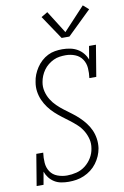

<svg xmlns="http://www.w3.org/2000/svg" viewBox="-104 -1028 708 1095"><g transform="rotate(-10 250.0 -480.5)"><path d="M203 8Q181 8 159.5 4Q138 0 120.5 -11Q103 -22 90.5 -38Q78 -54 71 -74L58 0H18L48 -181H88Q84 -152 86 -123Q88 -94 103 -71.5Q118 -49 144.5 -39Q171 -29 200 -29Q227 -29 255 -36Q283 -43 306 -61Q329 -79 344 -104Q359 -129 363 -157Q368 -185 361.5 -211Q355 -237 341.5 -259.5Q328 -282 309 -299.5Q290 -317 269.5 -332.5Q249 -348 228.5 -363.5Q208 -379 189 -396.5Q170 -414 154.5 -435Q139 -456 128.5 -479.5Q118 -503 114 -530Q110 -557 115 -585Q118 -607 126 -627Q134 -647 146.5 -666Q159 -685 176 -700.5Q193 -716 213 -726Q233 -736 254.5 -739.5Q276 -743 297 -743Q320 -743 342.5 -738.5Q365 -734 384 -723Q403 -712 417 -695Q431 -678 438 -658L451 -735H491L461 -554H421Q425 -583 423 -611.5Q421 -640 406 -662.5Q391 -685 365 -695.5Q339 -706 310 -706Q293 -706 275 -703.5Q257 -701 240 -693Q223 -685 208 -673Q193 -661 182 -645.5Q171 -630 164 -613Q157 -596 154 -578Q149 -551 155.5 -524.5Q162 -498 175.5 -476Q189 -454 207.5 -436Q226 -418 246.5 -402.5Q267 -387 288 -371.5Q309 -356 327.5 -338.5Q346 -321 362 -300.5Q378 -280 388.5 -256.5Q399 -233 403 -206Q407 -179 403 -151Q399 -128 390 -107Q381 -86 366.5 -66.5Q352 -47 333 -32.5Q314 -18 292 -8.5Q270 1 248 4.5Q226 8 203 8ZM305 -807 213 -944 250 -966 332 -836 456 -969 488 -941 350 -807Z"/></g></svg>

Font: Iosevka Slab Extralight
Style: Italic
Weight: 200
Italic angle: -9°
Monospace: yes
Designer: Belleve Invis
Foundry: Belleve Invis
Version: Version 11.1.1; ttfautohint (v1.8.3)